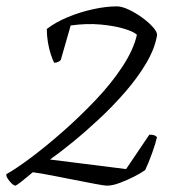

<svg xmlns="http://www.w3.org/2000/svg" viewBox="-21 -583 586 603"><path d="M28 0Q23 0 16 -6.5Q9 -13 3.5 -21.5Q-2 -30 -1 -36Q28 -52 75 -87Q122 -122 175.5 -169Q229 -216 279 -268.5Q329 -321 364 -374.5Q399 -428 409 -474Q398 -484 368 -493Q338 -502 294.5 -506Q251 -510 201 -503L170 -395Q168 -392 162.5 -389Q157 -386 149 -386Q144 -396 138.5 -412.5Q133 -429 129.5 -450Q126 -471 126 -492Q153 -513 191.5 -529Q230 -545 271 -554Q312 -563 346 -563Q362 -563 384 -552.5Q406 -542 426.5 -527Q447 -512 460.5 -496.5Q474 -481 472 -471Q465 -430 438.5 -385Q412 -340 373 -295Q334 -250 290.5 -209.5Q247 -169 206.5 -136Q166 -103 136 -82L375 -52L448 -160Q459 -160 464 -158Q469 -156 472 -152Q468 -134 457 -103Q446 -72 435 -49Q423 -40 400.5 -28.5Q378 -17 355 -8.5Q332 0 316 0Q306 0 277.5 -5.5Q249 -11 213 -18Q177 -25 141.5 -32Q106 -39 82 -42Q72 -34 62 -25.5Q52 -17 43.5 -10.5Q35 -4 28 0Z"/></svg>

Font: Texturina 12pt Thin
Style: Italic
Weight: 250
Italic angle: -11°
Designer: Guillermo Torres Carreño
Foundry: Omnibus-Type
Version: Version 1.002